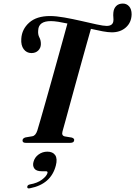

<svg xmlns="http://www.w3.org/2000/svg" viewBox="-20 -802 759 1078"><path d="M331 -64.5Q324 -40 344.5 -36L383.5 -29.5Q397.5 -24.5 396.5 -15.5Q396 0 374.5 0H124.5Q106 0 106.5 -13.5Q106.5 -25.5 123 -30.5L161.5 -37Q180 -40 189.5 -69Q196 -90.5 208.8 -134.5Q221.5 -178.5 237.8 -236.2Q254 -294 271.8 -357Q289.5 -420 306.2 -480.5Q323 -541 336.8 -590.8Q350.5 -640.5 358.5 -670Q331 -676 306.8 -679.8Q282.5 -683.5 265.5 -683.5Q197 -683.5 194.5 -632.5Q192 -608.5 201 -592Q210 -575.5 209.5 -553.5Q209 -532.5 194.5 -518.2Q180 -504 156 -504Q129 -504.5 113 -526Q97 -547.5 99.5 -584Q102.5 -638 144 -675Q185.5 -712 261 -712Q294.5 -712 341.2 -703.8Q388 -695.5 435.8 -684.5Q483.5 -673.5 522.2 -665Q561 -656.5 578.5 -656.5Q611 -656.5 616 -680.5Q618 -690.5 616.5 -703.5Q615 -716.5 616.5 -731.5Q618.5 -754 632.2 -768Q646 -782 670 -782Q691 -782 705 -766.2Q719 -750.5 719 -721.5Q718 -676 687 -648.2Q656 -620.5 608 -620.5Q587 -620.5 556.2 -626.2Q525.5 -632 490.5 -640Q481.5 -609 467.8 -560Q454 -511 437.8 -452.5Q421.5 -394 405 -333.8Q388.5 -273.5 373.5 -219Q358.5 -164.5 347.5 -123.8Q336.5 -83 331 -64.5ZM214.5 159.5Q183.5 159.5 172.8 144Q162 128.5 168 107Q174.5 81.5 196.5 65.5Q218.5 49.5 246 49.5Q276.5 49.5 290 69.2Q303.5 89 293.5 127.5Q266.5 232 148.5 255Q132.5 258.5 133 247.5Q133.5 236.5 147.5 233.5Q190.5 226 216.2 206.2Q242 186.5 246.5 169.5Q249 159.5 238 159.5Z"/></svg>

Font: Fraunces 72pt SemiBold
Style: Italic
Weight: 600
Italic angle: -16°
Version: Version 1.000;[b76b70a41]